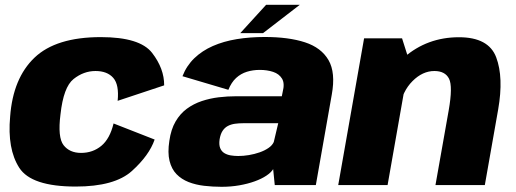

<svg xmlns="http://www.w3.org/2000/svg" viewBox="-20 -748 2086 776"><path d="M286 6Q443.5 6 513.2 -57Q583 -120 605 -184L439 -249Q424 -187 389.5 -158.5Q355 -130 307.5 -130Q261.5 -130 237 -161.2Q212.5 -192.5 224.5 -286Q236.5 -396 277.2 -428.5Q318 -461 366 -461Q413.5 -461 437.8 -433.2Q462 -405.5 455.5 -340.5L643.5 -403Q644 -470.5 594.8 -534.2Q545.5 -598 387.5 -598Q206.5 -598 119.5 -515Q32.5 -432 21 -277Q9 -146 57.8 -70Q106.5 6 286 6Z M875.5 7Q913.5 7 947.5 1Q981.5 -5 1009.2 -15Q1037 -25 1056.5 -38Q1076 -51 1084 -64.5L1090.5 0H1256.5L1321 -366Q1337 -454.5 1307.8 -505Q1278.5 -555.5 1212.5 -577Q1146.5 -598.5 1050 -598.5Q990 -598.5 936.8 -589.8Q883.5 -581 840.2 -562Q797 -543 765.5 -512.8Q734 -482.5 717.5 -440L903 -385Q915 -415 934.2 -432.8Q953.5 -450.5 978 -458Q1002.5 -465.5 1030 -465.5Q1059.5 -465.5 1083.8 -457.5Q1108 -449.5 1119.8 -430.2Q1131.5 -411 1122.5 -376.5L1119 -359H935Q899.5 -359 864 -354.8Q828.5 -350.5 795.5 -339.5Q762.5 -328.5 735.2 -308.5Q708 -288.5 689.5 -256.8Q671 -225 664.5 -179Q657 -131 665.2 -97.8Q673.5 -64.5 693.5 -44Q713.5 -23.5 742.2 -12.2Q771 -1 805.2 3Q839.5 7 875.5 7ZM943 -117.5Q927 -117.5 912.2 -120Q897.5 -122.5 886.2 -129.5Q875 -136.5 869.8 -149.8Q864.5 -163 867.5 -184.5Q871 -206 879.5 -219Q888 -232 900.8 -238.8Q913.5 -245.5 929.5 -247.8Q945.5 -250 963.5 -250H1104.5L1086.5 -174Q1080.5 -160.5 1065.2 -150Q1050 -139.5 1029.2 -132.2Q1008.5 -125 986 -121.2Q963.5 -117.5 943 -117.5ZM951 -614H1043L1191.5 -728.5H1055.5Z M1347 0H1546.5L1634.5 -500L1605 -593H1451.5ZM1740 0H1939.5L1993.5 -306Q2016 -435 1985.5 -516.2Q1955 -597.5 1835 -597.5Q1706.5 -597.5 1612.8 -515.8Q1519 -434 1504.5 -353L1594.5 -312Q1606.5 -379.5 1647.2 -420.2Q1688 -461 1735.5 -461Q1779 -461 1794.8 -430Q1810.5 -399 1793.5 -302Z"/></svg>

Font: Anybody UltraCondensed Thin ExtraBold
Style: Italic
Weight: 800
Italic angle: -10°
Version: Version 1.111